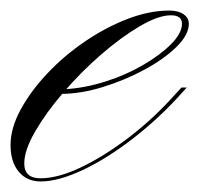

<svg xmlns="http://www.w3.org/2000/svg" viewBox="-67 -335 378 364"><path d="M10 3Q43 3 87 -18Q131 -39 178 -75Q225 -111 265 -156L277 -169H287L278 -159Q236 -112 186.5 -73.5Q137 -35 90.5 -13Q44 9 10 9Q-16 9 -31.5 -9.5Q-47 -28 -47 -60Q-47 -92 -28 -127Q-9 -162 22.5 -195.5Q54 -229 93.5 -256Q133 -283 174.5 -299Q216 -315 254 -315Q271 -315 281 -308Q291 -301 291 -290Q291 -269 267.5 -246Q244 -223 207 -203Q170 -183 128 -170Q86 -157 48 -157L57 -166Q93 -168 131.5 -180Q170 -192 203 -211Q236 -230 257 -251Q278 -272 278 -290Q278 -306 257 -306Q233 -306 197.5 -285Q162 -264 124 -231Q86 -198 53 -159.5Q20 -121 -0.5 -85.5Q-21 -50 -21 -25Q-21 3 10 3Z"/></svg>

Font: Ballet
Style: Regular
Weight: 400
Designer: Maximiliano R. Sproviero
Foundry: Omnibus-Type
Version: Version 1.100